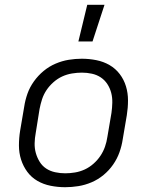

<svg xmlns="http://www.w3.org/2000/svg" viewBox="-20 -773 640 801"><path d="M252 8Q221 8 191 2Q161 -4 136 -18.5Q111 -33 94 -56Q77 -79 68 -107Q59 -135 59 -166Q59 -197 64 -228L81 -328Q85 -355 94.5 -382Q104 -409 121.5 -433.5Q139 -458 162 -477Q185 -496 212 -507.5Q239 -519 266.5 -523.5Q294 -528 321 -528Q352 -528 382 -522Q412 -516 437 -501.5Q462 -487 479.5 -464Q497 -441 505.5 -413Q514 -385 514 -354Q514 -323 509 -292L492 -192Q488 -165 478.5 -138Q469 -111 452 -86.5Q435 -62 412 -43Q389 -24 362 -12.5Q335 -1 307 3.5Q279 8 252 8ZM252 -50Q272 -50 293 -53.5Q314 -57 333.5 -66Q353 -75 370 -90Q387 -105 399 -123Q411 -141 418 -161Q425 -181 428 -202L445 -302Q448 -323 448.5 -344.5Q449 -366 444 -385.5Q439 -405 428 -422Q417 -439 400.5 -450Q384 -461 363.5 -465.5Q343 -470 322 -470Q302 -470 280.5 -466.5Q259 -463 239.5 -454Q220 -445 203 -430Q186 -415 174 -397Q162 -379 155.5 -359Q149 -339 145 -318L129 -218Q125 -197 124.5 -175.5Q124 -154 129.5 -134.5Q135 -115 145.5 -98Q156 -81 172.5 -70Q189 -59 210 -54.5Q231 -50 252 -50ZM307 -600 344 -753H416L366 -600Z"/></svg>

Font: Iosevka Aile Light
Style: Italic
Weight: 300
Italic angle: -9°
Designer: Belleve Invis
Foundry: Belleve Invis
Version: Version 31.1.0; ttfautohint (v1.8.4)